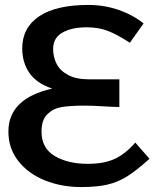

<svg xmlns="http://www.w3.org/2000/svg" viewBox="-20 -746 640 777"><path d="M14 -213.5Q14 -347.5 191.5 -387.5Q128.5 -408.5 99.2 -450.5Q70 -492.5 70 -550.5Q70 -634 138.5 -680Q207 -726 337.5 -726Q402.5 -726 461 -705.5Q519.5 -685 561 -651L505.5 -573Q454 -606.5 416.5 -621Q379 -635.5 330.5 -635.5Q270.5 -635.5 232.8 -614.2Q195 -593 195 -547.5Q195 -515.5 209 -487.8Q223 -460 255.5 -442.5Q288 -425 340 -425H463V-313Q440.5 -313 392.5 -316Q375 -317 357.8 -317.8Q340.5 -318.5 323.5 -318.5H313Q261 -318 228.2 -312.5Q195.5 -307 171.8 -284Q148 -261 148 -213.5Q148 -146.5 201.2 -114.8Q254.5 -83 335.5 -83Q400.5 -83 443.8 -102.8Q487 -122.5 527.5 -169L585 -103.5Q532.5 -56 494.5 -32.2Q456.5 -8.5 414.2 1.2Q372 11 308.5 11Q228.5 11 161.2 -16.2Q94 -43.5 54 -94.5Q14 -145.5 14 -213.5Z"/></svg>

Font: JuliaMono Medium
Style: Regular
Weight: 500
Monospace: yes
Designer: cormullion
Foundry: corm
Version: Version 0.054; ttfautohint (v1.8.4)